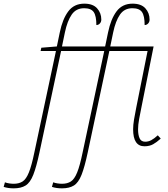

<svg xmlns="http://www.w3.org/2000/svg" viewBox="-154 -790 920 1050"><path d="M-79 240Q-110 240 -134 232L-127 207Q-117 211 -103.5 213Q-90 215 -79 215Q-50 215 -30.5 202.5Q-11 190 4 153Q19 116 34 43L152 -511H68L72 -529L157 -536L173 -613Q188 -686 219.5 -728Q251 -770 307 -770Q354 -770 377 -744.5Q400 -719 400 -683Q400 -670 392 -661.5Q384 -653 373 -653Q373 -703 358.5 -724Q344 -745 306 -745Q262 -745 238 -710Q214 -675 201 -613L185 -536H421L437 -613Q452 -686 483.5 -728Q515 -770 571 -770Q618 -770 641 -744.5Q664 -719 664 -683Q664 -670 656 -661.5Q648 -653 637 -653Q637 -703 622.5 -724Q608 -745 570 -745Q526 -745 502 -710Q478 -675 465 -613L449 -536H686L619 -201Q613 -172 607 -139.5Q601 -107 601 -83Q601 -52 609.5 -33.5Q618 -15 640 -15Q657 -15 672.5 -23Q688 -31 709 -50L725 -32Q704 -13 684 -1.5Q664 10 636 10Q574 10 574 -83Q574 -106 579 -136.5Q584 -167 591 -201L653 -511H444L326 43Q309 123 292 166Q275 209 250 224.5Q225 240 185 240Q154 240 130 232L137 207Q147 211 160.5 213Q174 215 185 215Q214 215 233.5 202.5Q253 190 268 153Q283 116 298 43L416 -511H180L62 43Q45 123 28 166Q11 209 -14 224.5Q-39 240 -79 240Z"/></svg>

Font: Noto Serif Thin
Style: Italic
Weight: 100
Italic angle: -12°
Designer: Monotype Design Team
Foundry: Monotype Imaging Inc.
Version: Version 2.014; ttfautohint (v1.8.4.7-5d5b)